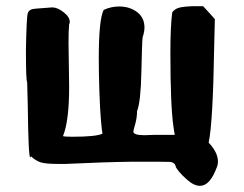

<svg xmlns="http://www.w3.org/2000/svg" viewBox="-20 -531 790 622"><path d="M64 -370Q66 -477 70 -488Q74 -502 96 -503Q140 -506 148 -507H150Q166 -507 186 -491.5Q206 -476 206 -460Q206 -455 204 -453Q202 -434 202 -391Q202 -369 203 -321Q204 -273 204 -249Q204 -139 184 -90Q190 -88 214 -88Q292 -88 312 -98Q310 -107 307 -141.5Q304 -176 302 -234Q300 -292 300 -341Q300 -469 316 -499Q340 -510 366 -510Q400 -510 424 -492Q448 -474 448 -442Q448 -428 442 -410Q440 -393 438 -297Q436 -201 424 -171Q424 -150 418 -129Q412 -108 412 -105Q412 -93 448 -93Q450 -93 461 -93.5Q472 -94 478 -94H546L542 -120Q532 -188 532 -358Q532 -448 538 -491Q546 -502 560 -506Q574 -510 608 -511H638Q664 -483 676 -469L674 -387Q670 -134 656 -69Q686 -37 686 -8Q686 3 682 12Q660 71 628 71Q608 71 586 51Q570 37 560 25Q550 13 549 7.5Q548 2 543 -2Q538 -6 530 -6.5Q522 -7 500 -7H402Q320 -6 194 0H166Q128 0 112 -5Q96 -10 80 -25Q80 -21 78 -21Q72 -21 70 -187L68 -265Q64 -268 64 -370Z"/></svg>

Font: NaniFont Regular
Style: Regular
Weight: 400
Designer: Nanigashitei
Version: Version 1.036